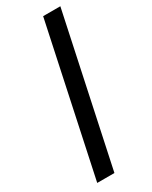

<svg xmlns="http://www.w3.org/2000/svg" viewBox="-199 -806 675 851"><g transform="rotate(-30 138.5 -380.0)"><path d="M27 0 189 -760H277L115 0Z"/></g></svg>

Font: BC Sans
Style: Italic
Weight: 400
Italic angle: -12°
Designer: Monotype Design Team
Designer: Province of B.C.
Foundry: Monotype Imaging Inc.
Version: Version 2.000;GOOG;noto-source:20170915:90ef993387c0